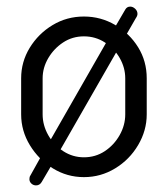

<svg xmlns="http://www.w3.org/2000/svg" viewBox="-20 -529 509 581"><path d="M234 7Q183 7 140 -19.5Q97 -46 70.5 -89.5Q44 -133 44 -183V-292Q44 -342 70 -384.5Q96 -427 139 -453Q182 -479 234 -479Q285 -479 328.5 -453.5Q372 -428 398 -386Q424 -344 424 -292V-183Q424 -134 398 -90Q372 -46 328.5 -19.5Q285 7 234 7ZM234 -53Q269 -53 297 -71.5Q325 -90 342 -120Q359 -150 359 -183V-292Q359 -324 342.5 -353Q326 -382 297.5 -400.5Q269 -419 234 -419Q199 -419 171 -400.5Q143 -382 126 -353Q109 -324 109 -292V-183Q109 -150 126 -120Q143 -90 171.5 -71.5Q200 -53 234 -53ZM89 32Q81 32 75 26.5Q69 21 69 13Q69 6 72 2L101 -50L331 -452L359 -500Q364 -509 374 -509Q382 -509 389 -502.5Q396 -496 396 -487Q396 -481 391 -474L364 -427L133 -24L106 22Q100 32 89 32Z"/></svg>

Font: Dosis ExtraLight
Style: Regular
Weight: 400
Version: Version 3.001; ttfautohint (v1.8.2)